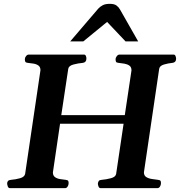

<svg xmlns="http://www.w3.org/2000/svg" viewBox="-20 -976 934 996"><path d="M31.7 0Q23.4 0 20.3 -9.3Q17.1 -18.6 17.1 -24.4Q17.1 -32.2 21.5 -37.1Q25.9 -42 36.1 -43Q61 -44.9 84.2 -51.5Q107.4 -58.1 110.4 -74.2L189.9 -611.8Q189.9 -628.4 179.4 -636Q168.9 -643.6 153.8 -646Q138.7 -648.4 124 -649.9Q114.3 -650.9 111.6 -655.3Q108.9 -659.7 108.9 -668.9Q108.9 -677.2 115.2 -685.1Q121.6 -692.9 129.4 -692.9H415.5Q422.9 -692.9 425.8 -685.1Q428.7 -677.2 428.2 -671.4Q427.7 -652.3 409.7 -649.9Q385.7 -647.9 361.1 -641.4Q336.4 -634.8 334 -618.7L297.9 -378.9H627.4L662.1 -610.8Q662.1 -627.9 651.4 -635.5Q640.6 -643.1 625 -645.8Q609.4 -648.4 594.7 -649.9Q585 -650.9 582.3 -654.8Q579.6 -658.7 579.6 -668Q579.6 -676.8 585.9 -684.8Q592.3 -692.9 600.1 -692.9H880.4Q887.7 -692.9 890.6 -685.1Q893.6 -677.2 893.6 -670.9Q893.1 -651.9 874.5 -649.9Q853 -647.9 830.6 -641.4Q808.1 -634.8 805.7 -618.7L726.6 -82Q726.6 -64.9 738.8 -57.4Q751 -49.8 768.3 -47.4Q785.6 -44.9 800.3 -43Q810.1 -42 812.7 -37.6Q815.4 -33.2 814.9 -24.9Q814.9 -16.1 809.8 -8.1Q804.7 0 796.4 0H502Q494.1 0 490.7 -9.3Q487.3 -18.6 487.8 -24.4Q488.8 -32.2 492.7 -37.4Q496.6 -42.5 506.8 -43Q530.8 -44.9 555.4 -51.5Q580.1 -58.1 582.5 -74.2L621.1 -334H291.5L254.4 -81.5Q254.4 -64.9 265.4 -57.1Q276.4 -49.3 292.2 -46.9Q308.1 -44.4 321.3 -43Q331.1 -42 333.7 -37.6Q336.4 -33.2 335.9 -24.9Q335.9 -16.6 330.8 -8.3Q325.7 0 317.4 0ZM344.2 -761.2 489.7 -931.2Q499.5 -941.9 513.2 -949Q526.9 -956.1 549.8 -956.1Q572.8 -956.1 584.5 -947.3Q596.2 -938.5 602.5 -926.8L696.8 -761.2H631.3L535.6 -862.3L412.1 -761.2Z"/></svg>

Font: Gelasio SemiBold
Style: Italic
Weight: 600
Italic angle: -8.5°
Designer: Eben Sorkin
Foundry: Eben Sorkin
Version: Version 1.008